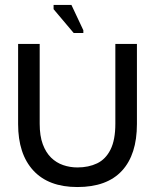

<svg xmlns="http://www.w3.org/2000/svg" viewBox="-20 -740 626 774"><path d="M292 14Q176 14 114.5 -52.5Q53 -119 53 -240V-563H140V-241Q140 -192 152.5 -158.5Q165 -125 186 -104.5Q207 -84 234.5 -74.5Q262 -65 292 -65Q337 -65 371.5 -81.5Q406 -98 425.5 -137Q445 -176 445 -241V-563H532V-240Q532 -117 471.5 -51.5Q411 14 292 14ZM277 -607 196 -703V-720H268L316 -618V-607Z"/></svg>

Font: Darker Grotesque SemiBold
Style: Regular
Weight: 600
Designer: Gabriel Lam
Foundry: TypeRant
Version: Version 1.000;gftools[0.9.28]